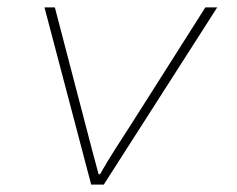

<svg xmlns="http://www.w3.org/2000/svg" viewBox="-20 -498 640 518"><path d="M226 0 100 -478H128L210 -164Q219 -130 228 -95Q237 -60 246 -28H250Q268 -60 290 -94.5Q312 -129 336 -166L534 -478H566L260 0Z"/></svg>

Font: SourceCodeVF
Style: Italic
Weight: 200
Italic angle: -11°
Monospace: yes
Designer: Paul D. Hunt, Teo Tuominen
Foundry: Adobe
Version: Version 1.026;hotconv 1.1.0;makeotfexe 2.6.0